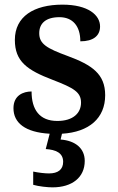

<svg xmlns="http://www.w3.org/2000/svg" viewBox="-20 -567 509 827"><path d="M206 240C291 240 345 197 345 126C345 73 306 39 241 34L247 9C364 2 433 -58 433 -157C433 -248 377 -287 271 -326C181 -359 149 -378 149 -424C149 -466 177 -493 236 -493C293 -493 326 -455 326 -389C382 -389 411 -413 411 -453C411 -502 360 -547 249 -547C126 -547 44 -496 44 -395C44 -302 97 -265 207 -223C298 -188 329 -170 329 -125C329 -80 295 -46 227 -46C150 -46 116 -95 116 -173C80 -173 38 -156 38 -101C38 -38 88 3 194 9L177 75C220 78 252 91 252 130C252 164 229 180 191 180C173 180 147 177 123 172V229C147 236 185 240 206 240Z"/></svg>

Font: Noto Serif Lao SemiBold
Style: Regular
Weight: 600
Designer: Monotype Design Team
Foundry: Monotype Imaging Inc.
Version: Version 2.003